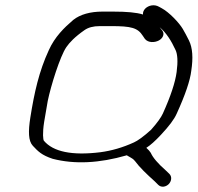

<svg xmlns="http://www.w3.org/2000/svg" viewBox="-20 -667 749 728"><path d="M409.5 -623H367.5C323.4 -623 284.1 -612.6 257.7 -591.4C223.4 -562.1 187.8 -527.5 165 -476.6C128 -396.6 110.1 -316.4 95 -221.1C86.8 -169 87.2 -132.6 104.5 -114.2C124 -93.3 137.9 -78.6 179.9 -64.8C262.7 -43.5 356.3 -47.9 460.9 -78.2C460.9 -78.2 461.4 -77.7 463.2 -76.7L476.8 -68.8C483 -65.5 486.5 -62.7 491.6 -56.6C508.5 -33.4 535.4 -7.3 567.2 21.1L580.1 34C592.1 45.6 609.7 41.3 619.9 30.9C629.9 20.5 633.4 3.1 621.9 -8L608.8 -20.6C578.2 -47.4 559.7 -69.6 552.1 -86.7L551.7 -87.4L551.3 -88C547.4 -94 543.7 -98.4 534.8 -106.5C550.3 -116.2 568.6 -132.7 590 -155.6C620.3 -187.9 640.5 -214.3 650 -236.1C682.3 -307 701.1 -361.8 705.3 -399.2C712.6 -446.6 710.5 -485.1 696.5 -513.5C688.3 -530 680.5 -544.7 673 -557.4C659.4 -580.5 621.6 -620.6 593 -635.9L583.3 -641.2C564.4 -652.1 542.9 -646.3 531.2 -634.9C524.9 -628.8 521.1 -620.3 522.2 -612C497.2 -619.8 459.8 -623 409.5 -623ZM645.9 -476.8C653.1 -461.4 655.1 -433.6 649.7 -393.7C644.5 -354.8 627.2 -302.2 597.5 -236.5C590.9 -222 576.1 -201 552.7 -174.9C523.9 -148.7 501.3 -132.9 488 -127.1C445.4 -107.6 403.3 -95.4 360.5 -89.8C252.7 -76.4 181.5 -91.7 146.5 -133.3C143.4 -137 140.5 -160.8 147.5 -205.4L161 -284.1C173 -342.5 207.7 -453.4 231.5 -488.2C243.2 -505.4 263.6 -527.2 300.4 -552.8C314.5 -562.6 332.9 -568 358.7 -568H400.8C477.5 -568 502.2 -561.8 521.7 -530.9L529.5 -519.4L529.9 -519C542.1 -504.3 566.5 -505.1 582.2 -513.5C596.3 -521.2 605.1 -536.3 596.1 -550.1L595.9 -550.5L586.9 -561.6C586.8 -561.8 586.1 -562.9 585.7 -563.4C610.9 -542 629.1 -513.1 645.9 -476.8Z"/></svg>

Font: MewTooHand
Style: BdWideIta
Weight: 400
Designer: Mew Too, Robert Jablonski
Version: Version 0.77